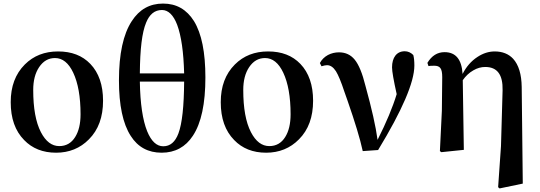

<svg xmlns="http://www.w3.org/2000/svg" viewBox="-20 -839 3021 1075"><path d="M115 -55C160 -8 220 16 294 16C367 16 429 -9 478 -59C531 -112 557 -184 557 -275C557 -363 533 -432 486 -481C441 -528 381 -551 305 -551C230 -551 168 -527 119 -478C66 -425 40 -355 40 -267C40 -176 65 -106 115 -55ZM312 -21C270 -21 236 -47 209 -99C180 -155 166 -234 166 -335C166 -388 177 -430 199 -463C222 -497 251 -514 288 -514C330 -514 364 -487 390 -432C417 -375 431 -297 431 -199C431 -146 421 -104 401 -72C380 -38 350 -21 312 -21Z M885 16C960 16 1019 -16 1060 -79C1107 -150 1130 -259 1130 -405C1130 -546 1109 -651 1066 -721C1025 -786 968 -819 893 -819C818 -819 760 -786 718 -721C670 -648 646 -537 646 -389C646 -250 668 -146 712 -78C752 -15 810 16 885 16ZM894 -20C857 -20 827 -48 804 -104C779 -166 765 -259 763 -382H1011C1010 -245 1000 -148 979 -92C961 -44 933 -20 894 -20ZM763 -428C764 -563 775 -657 798 -712C817 -759 846 -783 887 -783C922 -783 951 -755 972 -700C995 -638 1008 -547 1011 -428Z M1291 -55C1336 -8 1396 16 1470 16C1543 16 1605 -9 1654 -59C1707 -112 1733 -184 1733 -275C1733 -363 1709 -432 1662 -481C1617 -528 1557 -551 1481 -551C1406 -551 1344 -527 1295 -478C1242 -425 1216 -355 1216 -267C1216 -176 1241 -106 1291 -55ZM1488 -21C1446 -21 1412 -47 1385 -99C1356 -155 1342 -234 1342 -335C1342 -388 1353 -430 1375 -463C1398 -497 1427 -514 1464 -514C1506 -514 1540 -487 1566 -432C1593 -375 1607 -297 1607 -199C1607 -146 1597 -104 1577 -72C1556 -38 1526 -21 1488 -21Z M2097 1C2232 -221 2300 -379 2300 -472C2300 -497 2298 -516 2294 -531C2280 -545 2264 -552 2246 -552C2201 -552 2175 -517 2175 -462C2175 -439 2184 -389 2201 -312C2179 -239 2143 -153 2094 -56C2084 -131 2061 -232 2026 -359C2009 -428 1989 -477 1966 -505C1944 -532 1915 -546 1878 -546C1856 -546 1835 -541 1816 -531C1796 -520 1781 -505 1771 -486L1780 -468C1793 -472 1804 -474 1811 -474C1830 -474 1846 -463 1861 -440C1874 -419 1890 -381 1908 -326C1912 -315 1918 -298 1926 -275C1967 -157 1996 -63 2011 7Z M2907 189 2901 -352C2900 -423 2884 -476 2853 -510C2828 -537 2793 -551 2750 -551C2717 -551 2685 -541 2653 -520C2618 -497 2591 -466 2570 -425C2565 -506 2532 -547 2469 -547C2429 -547 2397 -527 2373 -487L2379 -469C2384 -470 2394 -471 2411 -471C2444 -471 2456 -456 2456 -407L2454 -219L2443 7L2451 13L2577 0L2571 -390C2587 -413 2607 -432 2630 -445C2652 -458 2674 -464 2697 -464C2764 -464 2796 -421 2794 -334L2785 -21L2769 209L2777 216Z"/></svg>

Font: AllPunType Bold
Style: Regular
Weight: 700
Version: 1.0